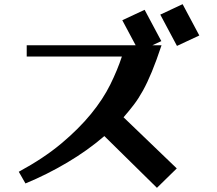

<svg xmlns="http://www.w3.org/2000/svg" viewBox="-20 -827 1040 920"><path d="M855 -807 935 -657 828 -607 748 -757ZM673 -780 753 -630 710 -610H754Q729 -535 707.5 -483Q686 -431 665 -393Q644 -355 621.5 -325.5Q599 -296 572 -265L827 -20L732 73L480 -175Q400 -106 302 -48Q204 10 102 52L70 -4Q190 -69 274 -139.5Q358 -210 416 -281Q474 -352 508.5 -422Q543 -492 564 -556H108V-610H630L566 -730Z"/></svg>

Font: Cafe24 ClassicType
Style: Regular
Weight: 400
Designer: Cafe24 thkim, hmlim, mnelim & 4IR
Foundry: Cafe24
Version: Version 1.000